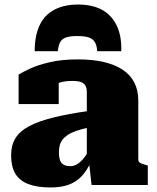

<svg xmlns="http://www.w3.org/2000/svg" viewBox="-20 -816 692 847"><path d="M324 -796Q264 -796 220.5 -773.5Q177 -751 155 -705Q133 -659 133 -590H235Q238 -617 246 -631Q254 -645 272 -651Q290 -657 321 -657Q353 -657 371 -651Q389 -645 398 -631Q407 -617 409 -590H515Q517 -659 494 -705Q471 -751 428.5 -773.5Q386 -796 324 -796ZM375 -327V-254Q340 -247 316 -238.5Q292 -230 277 -219.5Q262 -209 254 -197.5Q246 -186 243 -172.5Q240 -159 240 -145Q240 -121 245.5 -107.5Q251 -94 262.5 -88.5Q274 -83 290 -83Q305 -83 318.5 -90.5Q332 -98 346 -114Q360 -130 375 -157L385 -110Q365 -65 340.5 -39Q316 -13 282.5 -1Q249 11 203 11Q144 11 105 -4Q66 -19 47.5 -50Q29 -81 29 -131Q29 -175 48 -206Q67 -237 108 -259Q149 -281 215 -297.5Q281 -314 375 -327ZM384 0 372 -106 363 -101V-412Q363 -425 358 -436Q353 -447 339.5 -453Q326 -459 299 -459Q261 -459 236 -449Q211 -439 203 -427Q192 -431 188.5 -438.5Q185 -446 190 -454.5Q195 -463 207 -468.5Q219 -474 239 -473V-357H62V-487Q78 -497 112 -513Q146 -529 199 -541.5Q252 -554 324 -554Q388 -554 437.5 -542.5Q487 -531 521 -508.5Q555 -486 572.5 -452Q590 -418 590 -372V-114Q590 -106 593.5 -101.5Q597 -97 604.5 -94.5Q612 -92 624 -88L632 -86V0Z"/></svg>

Font: Roboto Serif 20pt Black
Style: Regular
Weight: 900
Version: Version 1.008